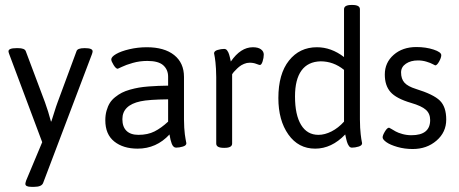

<svg xmlns="http://www.w3.org/2000/svg" viewBox="-20 -589 1835 767"><path d="M105.4 157.4Q81.3 157.4 81.3 145.5Q81.3 142.3 84.4 132.4L148.6 -21L16.3 -374.2Q13.9 -381.3 13.9 -384.1Q13.9 -396.7 46.4 -396.7H51.9Q78.1 -396.7 82.8 -384.9L159.7 -180.3Q172.8 -144.3 183.5 -103.8H185.1Q187.5 -110.6 196.2 -138.7Q204.9 -166.9 210.1 -180.3L285.8 -384.9Q289.7 -396.7 317.5 -396.7H319.1Q350 -396.7 350 -384.1Q350 -380.5 347.6 -373.4L152.6 141.1Q147 157.4 116.9 157.4Z M529.9 4.8Q472.1 4.8 436.4 -23.8Q400.7 -52.3 400.7 -108.6Q400.7 -129.6 405.7 -147Q410.6 -164.5 418.7 -177.6Q426.9 -190.6 440.2 -201.1Q453.4 -211.7 466.9 -218.6Q480.4 -225.5 499.4 -230.9Q518.4 -236.2 534.7 -239Q550.9 -241.8 573.3 -243.6Q595.7 -245.3 612.4 -245.9Q629 -246.5 651.6 -246.9V-282.6Q651.6 -310.7 632.2 -328.2Q612.8 -345.6 568.8 -345.6Q538.2 -345.6 510.5 -337.7Q482.8 -329.8 467.1 -322Q451.4 -314.3 450.3 -314.3Q443.1 -314.3 433.8 -329.4Q424.5 -344.4 424.5 -351.6Q424.5 -361.9 443.9 -373.2Q463.3 -384.5 497 -392.4Q530.7 -400.3 566.4 -400.3Q636.5 -400.3 675.8 -369Q715 -337.7 715 -281.8V-112.2Q715 -94.7 716 -78.9Q717 -63 718.4 -52.5Q719.8 -42 721.2 -34.3Q722.6 -26.6 723.5 -22Q724.5 -17.4 724.5 -17Q724.5 -7.5 710.3 -3.4Q696 0.8 683.3 0.8Q677.4 0.8 673 -3.6Q668.6 -7.9 665.9 -15.5Q663.1 -23 661.3 -30.5Q659.5 -38 657.9 -47.2Q657.6 -50.3 657.2 -51.9Q604.8 4.8 529.9 4.8ZM533.1 -50.3Q570.4 -50.3 597.3 -64Q624.3 -77.7 651.6 -103.1V-192.2Q573.9 -191.4 541.4 -184.3Q468.9 -168.8 468.9 -113Q468.9 -82.4 485.3 -66.4Q501.8 -50.3 533.1 -50.3Z M874 1.6Q843.8 1.6 843.8 -15.5V-281Q843.8 -298.5 842.8 -314.1Q841.9 -329.8 840.7 -340.3Q839.5 -350.8 838.3 -358.7Q837.1 -366.6 836.1 -371Q835.1 -375.3 835.1 -375.7Q835.1 -385.3 849.2 -389.4Q863.3 -393.6 875.5 -393.6Q879.1 -393.6 882.3 -392Q885.5 -390.4 887.8 -386.8Q890.2 -383.3 892 -379.9Q893.8 -376.5 895.4 -371Q896.9 -365.4 897.9 -361.7Q898.9 -357.9 900.1 -352Q901.3 -346 902.1 -343.2Q941.3 -400.3 990.1 -400.3Q1011.1 -400.3 1022.4 -392Q1033.7 -383.7 1033.7 -371Q1033.7 -358.3 1029.1 -343.8Q1024.6 -329.4 1018.2 -329.4Q1015.5 -329.4 1003.8 -333.9Q992.1 -338.5 977 -338.5Q965.9 -338.5 954.6 -333.7Q943.3 -329 935.2 -322.2Q927.1 -315.5 920.7 -308.4Q913.6 -301.6 910.4 -296.9L907.3 -292.1V-15.5Q907.3 1.6 877.1 1.6Z M1239 4.8Q1172 4.8 1132 -51.7Q1092 -108.2 1092 -197.4Q1092 -293.7 1134.4 -347Q1176.8 -400.3 1246.1 -400.3Q1303.2 -400.3 1354.3 -361.1V-552.1Q1354.3 -569.2 1384.5 -569.2H1387.6Q1417.8 -569.2 1417.8 -552.1V-112.2Q1417.8 -94.7 1418.7 -78.9Q1419.7 -63 1420.9 -52.5Q1422.1 -42 1423.3 -34.3Q1424.5 -26.6 1425.5 -22Q1426.5 -17.4 1426.5 -17Q1426.5 -7.5 1412.4 -3.4Q1398.3 0.8 1386 0.8Q1382.5 0.8 1379.3 -0.8Q1376.1 -2.4 1373.8 -6.1Q1371.4 -9.9 1369.6 -13.1Q1367.8 -16.3 1366 -22.6Q1364.2 -28.9 1363.5 -32.1Q1362.7 -35.3 1361.1 -42.6Q1359.5 -49.9 1359.1 -51.9Q1304.8 4.8 1239 4.8ZM1252.1 -50.3Q1277.4 -50.3 1304.4 -64Q1331.4 -77.7 1354.3 -103.1V-309.9Q1312.3 -344 1260.8 -344Q1210.1 -342.8 1184.3 -307.2Q1158.5 -271.5 1158.5 -203.7Q1158.5 -130 1182.7 -90.2Q1206.9 -50.3 1252.1 -50.3Z M1628.6 6.3Q1596.1 6.3 1567.4 -2Q1538.6 -10.3 1523.6 -21Q1508.5 -31.7 1508.5 -40.4Q1508.5 -48.4 1517.6 -63.6Q1526.8 -78.9 1534.3 -78.9Q1535.5 -78.9 1543.2 -74.1Q1550.9 -69.4 1560.8 -63.8Q1570.7 -58.3 1588 -53.5Q1605.2 -48.8 1623.5 -48.8Q1698.4 -48.8 1698.4 -109.4Q1698.4 -135.2 1681.3 -150.4Q1664.3 -165.7 1621.9 -178Q1562.8 -195.4 1540 -221.4Q1517.2 -247.3 1517.2 -291.3Q1517.2 -338.9 1552.7 -370Q1588.2 -401.1 1643.3 -401.1Q1681.3 -401.1 1712 -391Q1742.8 -380.9 1742.8 -368.6Q1742.8 -358.7 1734.2 -343.2Q1725.7 -327.8 1718.6 -327.8Q1717.8 -327.8 1708.9 -332.7Q1700 -337.7 1683.7 -342.6Q1667.5 -347.6 1649.6 -347.6Q1620.7 -347.6 1601.5 -334.5Q1582.2 -321.4 1582.2 -299.6Q1582.2 -273.9 1595.7 -258.8Q1609.2 -243.8 1641.3 -233.8Q1711.9 -212 1737.2 -187.1Q1762.6 -162.1 1762.6 -111.4Q1762.6 -60.6 1723.7 -27.2Q1684.9 6.3 1628.6 6.3Z"/></svg>

Font: Jaldi
Style: Regular
Weight: 400
Designer: Pablo Cosgaya and Nicolas Silva
Foundry: Omnibus-Type
Version: Version 1.001;PS 001.001;hotconv 1.0.70;makeotf.lib2.5.58329